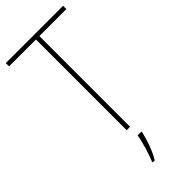

<svg xmlns="http://www.w3.org/2000/svg" viewBox="-294 -762 1031 1031"><g transform="rotate(-45 221.5 -246.5)"><path d="M234 0V-689H439V-714H4V-689H208V0ZM259 68V61H230C224 103 200 181 185 214V221H200C228 175 247 118 259 68Z"/></g></svg>

Font: Noto Sans Gurmukhi SemiCondensed Thin
Style: Regular
Weight: 100
Width: 4
Designer: Jelle Bosma - Monotype Design Team
Foundry: Monotype Imaging Inc.
Version: Version 2.004